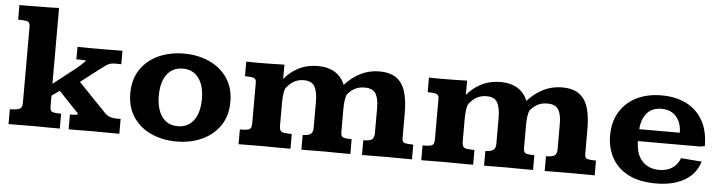

<svg xmlns="http://www.w3.org/2000/svg" viewBox="-43 -827 3867 1026"><g transform="rotate(5 1890.5 -314.0)"><path d="M22.9 0V-79.6Q64.5 -80.6 76.9 -87.9Q89.4 -95.2 89.4 -118.7Q89.4 -119.1 89.4 -141.8Q89.4 -164.6 89.4 -201.2Q89.4 -237.8 89.4 -281.2Q89.4 -324.7 89.4 -368.4Q89.4 -412.1 89.4 -448.5Q89.4 -484.9 89.4 -506.8Q89.4 -528.8 89.4 -528.8Q89.4 -553.2 71.8 -556.9Q54.2 -560.5 25.4 -560.5V-638.7Q29.3 -638.7 45.9 -638.7Q62.5 -638.7 82.5 -638.9Q102.5 -639.2 117.2 -639.4Q131.8 -639.6 131.8 -639.6Q160.2 -639.6 184.8 -640.1Q209.5 -640.6 237.8 -641.6V-234.9L344.2 -317.9Q367.2 -335.9 386.2 -353.5Q405.3 -371.1 405.3 -373Q405.3 -375 394.8 -375.5Q384.3 -376 372.1 -376.2Q359.9 -376.5 353.5 -376.5L354.5 -443.4Q386.2 -442.9 410.2 -442.6Q434.1 -442.4 456.1 -442.4Q486.8 -442.4 518.8 -442.6Q550.8 -442.9 595.2 -443.4V-371.1Q595.2 -371.1 581.5 -371.3Q567.9 -371.6 564 -371.6Q548.8 -371.6 538.1 -368.9Q527.3 -366.2 515.9 -358.6Q504.4 -351.1 485.8 -336.9L383.3 -257.8L520.5 -115.2Q539.1 -93.8 554.4 -87.2Q569.8 -80.6 590.3 -79.6Q596.7 -79.6 603 -79.6Q609.4 -79.6 617.2 -79.6V0Q595.7 0 567.1 -0.2Q538.6 -0.5 514.4 -0.7Q490.2 -1 481.9 -1Q441.4 -1 409.9 -0.5Q378.4 0 345.2 0V-79.6Q352.1 -79.6 362.1 -79.8Q372.1 -80.1 374.5 -80.6Q387.2 -82 387.2 -85.9Q387.2 -88.9 383.5 -92.8Q379.9 -96.7 374.5 -101.6L280.3 -201.2L238.3 -171.4V-112.8Q238.3 -93.3 247.3 -86.7Q256.3 -80.1 297.9 -79.6V0Q269 0 229.7 -0.2Q190.4 -0.5 154.3 -1Q142.1 -1 125.5 -0.7Q108.9 -0.5 90.6 -0.5Q72.3 -0.5 54.7 -0.2Q37.1 0 22.9 0Z M925.3 14.6Q850.1 14.6 789.3 -12.7Q728.5 -40 692.6 -92.8Q656.7 -145.5 656.7 -221.2Q656.7 -295.9 692.1 -348.6Q727.5 -401.4 788.3 -429.2Q849.1 -457 925.3 -457Q998 -457 1058.8 -430.2Q1119.6 -403.3 1156.5 -350.8Q1193.4 -298.3 1193.4 -221.2Q1193.4 -146.5 1157.5 -93.8Q1121.6 -41 1060.8 -13.2Q1000 14.6 925.3 14.6ZM924.3 -67.4Q979 -67.4 1009.8 -108.9Q1040.5 -150.4 1040.5 -223.6Q1040.5 -294.9 1010.3 -335.7Q980 -376.5 925.8 -376.5Q870.6 -376.5 840.1 -335.4Q809.6 -294.4 809.6 -221.7Q809.6 -149.4 839.6 -108.4Q869.6 -67.4 924.3 -67.4Z M1256.8 0V-79.1Q1284.7 -79.1 1298.1 -82Q1311.5 -85 1315.7 -93.3Q1319.8 -101.6 1319.8 -117.7V-337.4Q1319.8 -356.4 1304.7 -360.8Q1289.6 -365.2 1259.3 -365.2V-443.4Q1273.4 -443.4 1286.4 -442.9Q1299.3 -442.4 1313 -442.4Q1350.6 -442.4 1387.7 -443.1Q1424.8 -443.8 1463.9 -444.8V-367.7Q1489.7 -402.3 1536.1 -427.7Q1582.5 -453.1 1646 -453.1Q1697.3 -453.1 1733.9 -430.9Q1770.5 -408.7 1788.6 -364.7Q1826.2 -406.7 1872.8 -429.9Q1919.4 -453.1 1972.2 -453.1Q2031.2 -453.1 2064.9 -428.7Q2098.6 -404.3 2112.8 -357.4Q2127 -310.5 2127 -242.2V-108.4Q2127 -86.9 2140.6 -83.3Q2154.3 -79.6 2187 -79.1V0Q2155.8 0 2125 -0.5Q2094.2 -1 2055.7 -1Q2018.1 -1 1985.4 -0.5Q1952.6 0 1918.9 0V-79.1Q1953.6 -79.6 1965.6 -88.4Q1977.5 -97.2 1977.5 -124V-258.8Q1977.5 -308.6 1961.4 -334.5Q1945.3 -360.4 1902.8 -360.4Q1869.6 -360.4 1846.7 -346.9Q1823.7 -333.5 1808.1 -312.5Q1803.2 -297.4 1800.8 -279.3Q1798.3 -261.2 1798.3 -239.7V-110.4Q1798.3 -89.4 1810.8 -84.5Q1823.2 -79.6 1856.4 -79.1V0Q1823.7 0 1793.5 -0.2Q1763.2 -0.5 1719.2 -1Q1680.7 -1 1652.1 -0.5Q1623.5 0 1593.8 0V-79.1Q1626 -79.6 1637.5 -89.8Q1648.9 -100.1 1648.9 -120.6V-258.8Q1648.9 -315.4 1633.3 -343.3Q1617.7 -371.1 1575.2 -371.1Q1545.4 -371.1 1522.7 -358.4Q1500 -345.7 1481 -320.8Q1475.6 -313 1472.2 -291.5Q1468.8 -270 1468.8 -238.3Q1468.8 -226.6 1468.8 -206.8Q1468.8 -187 1468.8 -167Q1468.8 -147 1468.8 -133.1Q1468.8 -119.1 1468.8 -119.1Q1468.8 -99.6 1475.1 -91.3Q1481.4 -83 1495.8 -81.3Q1510.3 -79.6 1535.2 -79.1V0Q1499.5 0 1466.3 -0.2Q1433.1 -0.5 1386.2 -1Q1346.7 -1 1317.1 -0.5Q1287.6 0 1256.8 0Z M2236.8 0V-79.1Q2264.6 -79.1 2278.1 -82Q2291.5 -85 2295.7 -93.3Q2299.8 -101.6 2299.8 -117.7V-337.4Q2299.8 -356.4 2284.7 -360.8Q2269.5 -365.2 2239.3 -365.2V-443.4Q2253.4 -443.4 2266.4 -442.9Q2279.3 -442.4 2293 -442.4Q2330.6 -442.4 2367.7 -443.1Q2404.8 -443.8 2443.8 -444.8V-367.7Q2469.7 -402.3 2516.1 -427.7Q2562.5 -453.1 2626 -453.1Q2677.2 -453.1 2713.9 -430.9Q2750.5 -408.7 2768.6 -364.7Q2806.2 -406.7 2852.8 -429.9Q2899.4 -453.1 2952.1 -453.1Q3011.2 -453.1 3044.9 -428.7Q3078.6 -404.3 3092.8 -357.4Q3106.9 -310.5 3106.9 -242.2V-108.4Q3106.9 -86.9 3120.6 -83.3Q3134.3 -79.6 3167 -79.1V0Q3135.7 0 3105 -0.5Q3074.2 -1 3035.6 -1Q2998 -1 2965.3 -0.5Q2932.6 0 2898.9 0V-79.1Q2933.6 -79.6 2945.6 -88.4Q2957.5 -97.2 2957.5 -124V-258.8Q2957.5 -308.6 2941.4 -334.5Q2925.3 -360.4 2882.8 -360.4Q2849.6 -360.4 2826.7 -346.9Q2803.7 -333.5 2788.1 -312.5Q2783.2 -297.4 2780.8 -279.3Q2778.3 -261.2 2778.3 -239.7V-110.4Q2778.3 -89.4 2790.8 -84.5Q2803.2 -79.6 2836.4 -79.1V0Q2803.7 0 2773.4 -0.2Q2743.2 -0.5 2699.2 -1Q2660.6 -1 2632.1 -0.5Q2603.5 0 2573.7 0V-79.1Q2606 -79.6 2617.4 -89.8Q2628.9 -100.1 2628.9 -120.6V-258.8Q2628.9 -315.4 2613.3 -343.3Q2597.7 -371.1 2555.2 -371.1Q2525.4 -371.1 2502.7 -358.4Q2480 -345.7 2460.9 -320.8Q2455.6 -313 2452.1 -291.5Q2448.7 -270 2448.7 -238.3Q2448.7 -226.6 2448.7 -206.8Q2448.7 -187 2448.7 -167Q2448.7 -147 2448.7 -133.1Q2448.7 -119.1 2448.7 -119.1Q2448.7 -99.6 2455.1 -91.3Q2461.4 -83 2475.8 -81.3Q2490.2 -79.6 2515.1 -79.1V0Q2479.5 0 2446.3 -0.2Q2413.1 -0.5 2366.2 -1Q2326.7 -1 2297.1 -0.5Q2267.6 0 2236.8 0Z M3496.6 14.6Q3407.2 14.6 3348.1 -15.9Q3289.1 -46.4 3259.8 -99.6Q3230.5 -152.8 3230.5 -220.2Q3230.5 -293 3262.5 -345.9Q3294.4 -398.9 3352.3 -428Q3410.2 -457 3487.3 -457Q3562.5 -457 3619.1 -428.7Q3675.8 -400.4 3707.8 -344.7Q3739.7 -289.1 3739.7 -206.5L3713.4 -202.6H3381.3Q3381.8 -133.3 3415.8 -96.2Q3449.7 -59.1 3507.8 -59.1Q3549.3 -59.1 3577.9 -78.4Q3606.4 -97.7 3618.7 -131.8L3730 -123Q3710.4 -56.6 3649.4 -21Q3588.4 14.6 3496.6 14.6ZM3382.8 -266.6H3600.1Q3600.1 -319.3 3572 -352.3Q3543.9 -385.3 3491.7 -385.3Q3441.9 -385.3 3414.3 -353.5Q3386.7 -321.8 3382.8 -266.6Z"/></g></svg>

Font: Kameron
Style: Regular
Weight: 400
Designer: Vernon Adams
Foundry: Vernon Adams
Version: Version 1.100